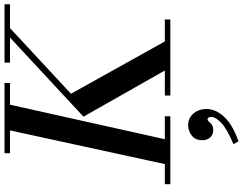

<svg xmlns="http://www.w3.org/2000/svg" viewBox="-136 -658 1104 873"><g transform="rotate(-90 416.5 -222.0)"><path d="M101 0 265 -754H382L214 0ZM15 0V-25H324V0ZM418 0V-25H764V0ZM541 -9 322 -395 421 -461 673 -9ZM156 -729V-754H475V-729ZM322 -395 687 -734H730L365 -395ZM568 -729V-754H833V-729ZM210 310 197 287Q268 257 294.5 231Q321 205 321 186Q321 177 317 173Q313 169 310 169Q305 169 299.5 175.5Q294 182 285.5 188.5Q277 195 261 195Q240 195 227.5 181Q215 167 215 145Q215 114 236 97.5Q257 81 283 81Q306 81 322.5 92.5Q339 104 348 123Q357 142 357 164Q357 206 321.5 244.5Q286 283 210 310Z"/></g></svg>

Font: Libre Bodoni
Style: Italic
Weight: 400
Italic angle: -13°
Designer: Pablo Impallari, Rodrigo Fuenzalida
Foundry: Impallari Type
Version: Version 2.005;gftools[0.9.23]